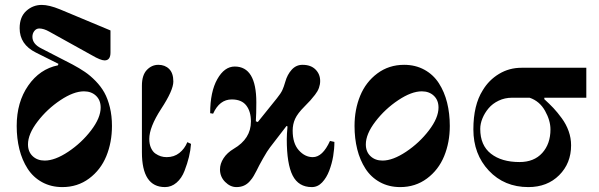

<svg xmlns="http://www.w3.org/2000/svg" viewBox="-20 -750 2440 782"><path d="M94 -162C94 -190 107 -221 133 -255C159 -289 190 -318 226 -342C262 -366 294 -378 322 -378C342 -378 358.3 -372 371 -360C383.7 -348 390 -332 390 -312C390 -284 377 -253 351 -219C325 -185 294 -156 258 -132C222 -108 190 -96 162 -96C142 -96 125.7 -102 113 -114C100.3 -126 94 -142 94 -162ZM48 -237C48 -203 51.7 -171.3 59 -142C66.3 -112.7 77.5 -86.3 92.5 -63C107.5 -39.7 127.2 -21.3 151.5 -8C175.8 5.3 203.3 12 234 12C275.3 12 311.7 0.3 343 -23C374.3 -46.3 397.7 -76.7 413 -114C428.3 -151.3 436 -192.3 436 -237C436 -264.3 433.2 -289.7 427.5 -313C421.8 -336.3 414.3 -356.3 405 -373C395.7 -389.7 383.8 -405.3 369.5 -420C355.2 -434.7 340.7 -447 326 -457C311.3 -467 294.7 -477 276 -487L148 -553C124 -565 112 -580.7 112 -600C112 -609.3 114.7 -617.3 120 -624C125.3 -630.7 132 -634 140 -634C152 -634 165.7 -629.7 181 -621L354 -525C378 -511 395.3 -504 406 -504C422 -504 430 -514.7 430 -536V-626L224 -712C194.7 -724 170 -730 150 -730C126 -730 105 -721.8 87 -705.5C69 -689.2 60 -665.7 60 -635C60 -591 82 -558 126 -536L218 -490L216 -484C166.7 -474 126.3 -446.5 95 -401.5C63.7 -356.5 48 -301.7 48 -237Z M558 -130C558 -35.3 589.3 12 652 12C669.3 12 685 6 699 -6C713 -18 723.8 -34 731.5 -54C739.2 -74 745.2 -92.8 749.5 -110.5C753.8 -128.2 756.7 -146 758 -164L743 -171C735.7 -153 724.8 -138.3 710.5 -127C696.2 -115.7 679 -110 659 -110C650.3 -110 642.3 -111.2 635 -113.5C627.7 -115.8 620.3 -119.5 613 -124.5C605.7 -129.5 599.7 -137.2 595 -147.5C590.3 -157.8 588 -170 588 -184C588 -216 604 -256.7 636 -306C669.3 -356.7 686 -394 686 -418C686 -440.7 680.3 -457.7 669 -469C657.7 -480.3 643 -486 625 -486C607 -486 591.3 -479 578 -465C564.7 -451 558 -429.7 558 -401Z M836 -289 848 -287C865.3 -325.7 890.7 -345 924 -345C950.7 -345 970.3 -336.8 983 -320.5C995.7 -304.2 1002 -282.3 1002 -255C1002 -208.3 978.7 -171.3 932 -144C914 -133.3 900.2 -120.5 890.5 -105.5C880.8 -90.5 876 -75.3 876 -60C876 -40 883 -23 897 -9C911 5 926.3 12 943 12C954.3 12 964.5 10 973.5 6C982.5 2 990.5 -4 997.5 -12C1004.5 -20 1009.7 -27 1013 -33C1016.3 -39 1020.3 -46.3 1025 -55C1031 -67.7 1039.8 -84.3 1051.5 -105C1063.2 -125.7 1072.7 -140.7 1080 -150L1147 -237L1151 -235C1149 -213 1148 -195.7 1148 -183C1148 -115.7 1156 -66.3 1172 -35C1188 -3.7 1214 12 1250 12C1266 12 1280 5.7 1292 -7C1304 -19.7 1313.7 -35.7 1321 -55C1328.3 -74.3 1333.7 -94 1337 -114C1340.3 -134 1342 -153.3 1342 -172L1324 -176C1304 -132 1280.7 -110 1254 -110C1232.7 -110 1213.7 -119.3 1197 -138C1180.3 -156.7 1172 -183.3 1172 -218C1172 -235.3 1175.3 -251.3 1182 -266C1188.7 -280.7 1201.3 -297.3 1220 -316C1230.7 -326.7 1238.7 -335 1244 -341C1249.3 -347 1255.7 -354.7 1263 -364C1270.3 -373.3 1275.7 -382.7 1279 -392C1282.3 -401.3 1284 -410.7 1284 -420C1284 -438.7 1277.7 -454.3 1265 -467C1252.3 -479.7 1234.7 -486 1212 -486C1194.7 -486 1180 -479.3 1168 -466C1156 -452.7 1147.3 -436.3 1142 -417C1138 -403 1134 -391.7 1130 -383C1126 -374.3 1118.7 -363.3 1108 -350L1030 -253L1022 -256C1023.3 -276 1024 -301.7 1024 -333C1024 -430.3 994.7 -479 936 -479C908 -479 884.3 -461.8 865 -427.5C845.7 -393.2 836 -347 836 -289Z M1470 -162C1470 -190 1483 -221 1509 -255C1535 -289 1566 -318 1602 -342C1638 -366 1670 -378 1698 -378C1718 -378 1734.3 -372 1747 -360C1759.7 -348 1766 -332 1766 -312C1766 -284 1753 -253 1727 -219C1701 -185 1670 -156 1634 -132C1598 -108 1566 -96 1538 -96C1518 -96 1501.7 -102 1489 -114C1476.3 -126 1470 -142 1470 -162ZM1424 -237C1424 -203 1427.7 -171.3 1435 -142C1442.3 -112.7 1453.5 -86.3 1468.5 -63C1483.5 -39.7 1503.2 -21.3 1527.5 -8C1551.8 5.3 1579.3 12 1610 12C1651.3 12 1687.7 0.3 1719 -23C1750.3 -46.3 1773.7 -76.7 1789 -114C1804.3 -151.3 1812 -192.3 1812 -237C1812 -271 1808.3 -302.7 1801 -332C1793.7 -361.3 1782.5 -387.7 1767.5 -411C1752.5 -434.3 1732.8 -452.7 1708.5 -466C1684.2 -479.3 1656.7 -486 1626 -486C1584.7 -486 1548.3 -474.3 1517 -451C1485.7 -427.7 1462.3 -397.3 1447 -360C1431.7 -322.7 1424 -281.7 1424 -237Z M1908 -223C1908 -155.7 1929 -99.7 1971 -55C2013 -10.3 2066.7 12 2132 12C2183.3 12 2225.2 -4.2 2257.5 -36.5C2289.8 -68.8 2306 -109.3 2306 -158C2306 -178 2302.7 -197.3 2296 -216C2289.3 -234.7 2280 -252.2 2268 -268.5C2256 -284.8 2244.7 -298.7 2234 -310C2223.3 -321.3 2211 -333.3 2197 -346V-352H2368V-474H2104C2070.7 -474 2040.2 -465.7 2012.5 -449C1984.8 -432.3 1962.7 -410 1946 -382C1920.7 -342 1908 -289 1908 -223ZM1936 -225C1936 -239 1939 -253.3 1945 -268C1951 -282.7 1959.3 -296.3 1970 -309C1980.7 -321.7 1994.3 -332 2011 -340C2027.7 -348 2046 -352 2066 -352H2137C2164.3 -342.7 2185.3 -324.8 2200 -298.5C2214.7 -272.2 2222 -247 2222 -223C2222 -183.7 2210.8 -151.7 2188.5 -127C2166.2 -102.3 2135.3 -90 2096 -90C2047.3 -90 2008.5 -101.3 1979.5 -124C1950.5 -146.7 1936 -180.3 1936 -225Z"/></svg>

Font: Km Standard TT
Style: Bold
Weight: 700
Designer: Alexey Kryukov <alexios@thessalonica.org.ru>
Version: Version 2.0.2